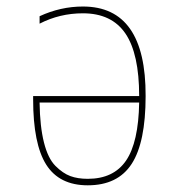

<svg xmlns="http://www.w3.org/2000/svg" viewBox="-20 -550 540 580"><path d="M245.1 9.8Q159.2 9.8 119.6 -52.7Q80.1 -115.2 80.1 -250V-259.8H400.4Q400.4 -387.7 358.9 -448.7Q317.4 -509.8 230.5 -509.8Q160.2 -509.8 99.6 -478.5V-501Q163.1 -530.3 230.5 -530.3Q420.9 -530.3 419.9 -259.8Q419.9 -120.1 377.9 -55.2Q335.9 9.8 245.1 9.8ZM400.4 -240.2H99.6Q100.6 -168 112.8 -119.6Q125 -71.3 147.5 -48.8Q169.9 -26.4 192.4 -18.1Q214.8 -9.8 245.1 -9.8Q323.2 -9.8 360.8 -64.9Q398.4 -120.1 400.4 -240.2Z"/></svg>

Font: Mgen+ 1m thin
Style: Regular
Weight: 100
Designer: [Source Han Sans]
Ryoko NISHIZUKA  (kana & ideographs); Paul D. Hunt (Latin, Greek & Cyrillic); Wenlong ZHANG  (bopomofo
Version: Version 1.059.20150602